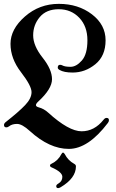

<svg xmlns="http://www.w3.org/2000/svg" viewBox="-36 -738 590 980"><path d="M0 0ZM227.1 97.7Q260.7 81.5 277.3 48.8Q281.2 41 285.6 41Q290 41 294.4 48.3Q311.5 81.5 343.3 98.6Q351.6 103 351.6 111.3Q351.6 171.4 273.4 217.8Q265.6 222.2 260.7 222.2Q251 222.2 251 211.9Q251 205.1 262.2 198.7Q282.2 187 282.2 164.6Q282.2 140.1 227.1 116.2Q219.2 112.8 219.2 106.9Q219.2 101.1 227.1 97.7ZM-15.6 -100.1Q-15.6 -108.4 -5.9 -115.7Q60.1 -167.5 92.5 -201.7Q125 -235.8 125 -267.8Q125 -299.8 71.3 -369.4Q17.6 -439 17.6 -514.2Q17.6 -589.4 91.3 -653.8Q165 -718.3 264.2 -718.3Q363.3 -718.3 433.1 -665Q502.9 -611.8 502.9 -532.2Q502.9 -452.6 450.7 -410.2Q398.4 -367.7 335 -367.7Q290.5 -367.7 268.1 -380.9Q258.8 -386.2 258.8 -392.6Q258.8 -407.2 270.5 -407.2Q276.9 -407.2 282.2 -404.3Q294.9 -397 324.2 -397Q353.5 -397 381.8 -429.2Q410.2 -461.4 410.2 -532.5Q410.2 -603.5 368.7 -647.2Q327.1 -690.9 263.9 -690.9Q200.7 -690.9 167 -650.9Q133.3 -610.8 133.3 -557.6Q133.3 -504.4 181.4 -443.8Q229.5 -383.3 229.5 -333.7Q229.5 -284.2 159.2 -219.7Q147.5 -209 147.5 -201.4Q147.5 -193.8 162.1 -189.9Q188 -183.1 209.5 -163.6Q314.9 -67.9 380.4 -67.9Q445.8 -67.9 492.7 -127Q500 -136.2 507.8 -136.2Q520 -136.2 520 -124.5Q520 -117.2 514.6 -110.4Q414.1 22 315.2 22Q216.3 22 116.2 -69.3Q76.7 -105.5 51 -105.5Q25.4 -105.5 10.3 -93.3Q3.4 -87.9 -3.4 -87.9Q-15.6 -87.9 -15.6 -100.1Z"/></svg>

Font: UnifrakturMaguntia
Style: Book
Weight: 400
Designer: j. 'mach' wust, Gerrit Ansmann, Georg Duffner, based on a font by Peter Wiegel, original typeface by Carl Albert Fahrenw
Version: Version 2017-03-19